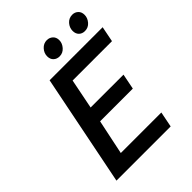

<svg xmlns="http://www.w3.org/2000/svg" viewBox="-231 -942 1062 1062"><g transform="rotate(-45 300.0 -411.0)"><path d="M49 0 180 -654H595L577 -563H269L234 -387H491L473 -296H217L174 -91H491L473 0ZM313 -708Q292 -708 278 -721Q264 -734 264 -757Q264 -782 282 -802Q300 -822 326 -822Q346 -822 360.5 -809Q375 -796 375 -773Q375 -749 357 -728.5Q339 -708 313 -708ZM511 -708Q490 -708 476.5 -721Q463 -734 463 -757Q463 -782 480.5 -802Q498 -822 525 -822Q545 -822 559 -809Q573 -796 573 -773Q573 -749 555.5 -728.5Q538 -708 511 -708Z"/></g></svg>

Font: Source Code Pro Semibold
Style: Italic
Weight: 600
Italic angle: -11°
Monospace: yes
Designer: Paul D. Hunt, Teo Tuominen
Foundry: Adobe Systems Incorporated
Version: Version 1.050;PS 1.000;hotconv 16.6.51;makeotf.lib2.5.65220